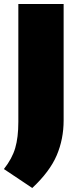

<svg xmlns="http://www.w3.org/2000/svg" viewBox="-30 -760 398 958"><path d="M131 178 -10.5 83.5Q30.5 31.5 46 -21.5Q61.5 -74.5 61.5 -151.5V-740H287.5V-159.5Q287.5 -66 253 15Q218.5 96 131 178Z"/></svg>

Font: Encode Sans SmExp Black
Style: Regular
Weight: 900
Width: 6
Designer: Multiple Designers
Foundry: Impallari Type
Version: Version 3.002; ttfautohint (v1.8.3) -l 8 -r 50 -G 200 -x 14 